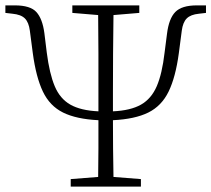

<svg xmlns="http://www.w3.org/2000/svg" viewBox="-25 -694 786 714"><path d="M238 0V-28L340 -36Q341 -90 341 -141.5Q341 -193 341 -247Q259 -251 209.5 -275.5Q160 -300 134.5 -353.5Q109 -407 97 -496L86 -580Q82 -611 67.5 -625.5Q53 -640 21 -643L-5 -646V-674H30Q88 -674 110.5 -649Q133 -624 140 -571L149 -498Q159 -420 178.5 -373.5Q198 -327 236.5 -305Q275 -283 341 -280V-298V-352Q341 -421 341 -494.5Q341 -568 340 -638L244 -646V-674H493V-646L397 -638Q396 -569 395.5 -495.5Q395 -422 395 -352V-298Q395 -294 395 -289.5Q395 -285 395 -280Q461 -283 499.5 -305Q538 -327 558 -373.5Q578 -420 587 -498L596 -568Q603 -625 627 -649.5Q651 -674 707 -674H741V-646L715 -643Q684 -640 669.5 -625.5Q655 -611 651 -580L640 -496Q628 -407 602 -353.5Q576 -300 526.5 -275.5Q477 -251 395 -247Q395 -194 395.5 -142Q396 -90 397 -36L499 -28V0Z"/></svg>

Font: Source Serif Pro Light
Style: Regular
Weight: 300
Designer: Frank Grießhammer
Foundry: Adobe Systems Incorporated
Version: Version 3.001;hotconv 1.0.111;makeotfexe 2.5.65597